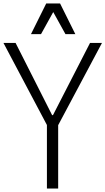

<svg xmlns="http://www.w3.org/2000/svg" viewBox="-27 -1089 609 1109"><path d="M244 0V-367L-7 -841H63L274 -424H279L493 -841H562L309 -366V0ZM351 -892 253 -1069H320L408 -892ZM152 -892 240 -1069H308L210 -892Z"/></svg>

Font: Matangi
Style: Regular
Weight: 400
Designer: Prashant Pant
Foundry: The Graphic Ant
Version: Version 3.002